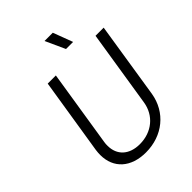

<svg xmlns="http://www.w3.org/2000/svg" viewBox="-253 -1018 1150 1150"><g transform="rotate(-45 322.0 -443.0)"><path d="M454 -769 407 -894H337L394 -769ZM295 8C436 8 546 -81 568 -216L644 -700H575L498 -213C483 -117 406 -53 304 -53C214 -53 160 -104 160 -183C160 -193 160 -203 162 -213L239 -700H170L93 -216C91 -202 90 -188 90 -175C90 -63 168 8 295 8Z"/></g></svg>

Font: Arthouse Owned
Style: Italic
Weight: 400
Italic angle: -10°
Designer: Jeremy Tribby
Foundry: Tribby Type
Version: Version 1.000;PS 001.000;hotconv 1.0.88;makeotf.lib2.5.64775